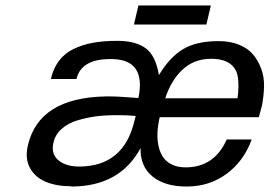

<svg xmlns="http://www.w3.org/2000/svg" viewBox="-20 -662 976 695"><path d="M839.8 -306.2Q845.7 -350.6 841.1 -382.3Q836.4 -414.1 812.3 -431.6Q788.1 -449.2 744.1 -449.2Q683.1 -449.2 641.4 -410.6Q599.6 -372.1 578.1 -306.2ZM237.8 13.2 236.8 12.2Q183.6 12.2 145 -4.2Q106.4 -20.5 88.1 -54.7Q69.8 -88.9 81.1 -136.2Q121.1 -308.6 363.8 -313H378.9Q395 -313 419.2 -311.5Q443.4 -310.1 461.7 -308.6Q480 -307.1 481 -307.1Q509.8 -446.8 384.8 -448.2H378.9Q273.9 -448.2 256.8 -376H164.1Q172.9 -414.6 193.4 -441.7Q213.9 -468.8 245.6 -484.4Q277.3 -500 316.2 -507.1Q355 -514.2 404.8 -514.2Q470.7 -514.2 507.3 -487.3Q543.9 -460.4 555.2 -390.1Q594.2 -455.1 642.8 -484.1Q691.4 -513.2 772 -513.2Q813 -513.2 845 -500.2Q877 -487.3 895.8 -465.1Q914.6 -442.9 925.5 -413.1Q936.5 -383.3 935.8 -349.6Q935.1 -315.9 928.2 -279.8L917 -237.8H558.1Q551.3 -208.5 550 -182.4Q548.8 -156.2 554 -132.8Q559.1 -109.4 570.8 -92.5Q582.5 -75.7 603.3 -65.9Q624 -56.2 651.9 -56.2Q755.9 -56.2 800.8 -157.2H891.1Q862.8 -79.1 800.5 -33Q738.3 13.2 655.8 13.2Q576.2 13.2 531.7 -23.4Q487.3 -60.1 488.8 -126Q414.1 13.2 237.8 13.2ZM727.1 -573.2H464.8L481 -642.1H743.2ZM471.2 -242.2Q440.9 -245.1 410.2 -245.1H395Q360.8 -245.1 328.9 -241Q296.9 -236.8 262.7 -227.1Q228.5 -217.3 204.6 -196.8Q180.7 -176.3 173.8 -147Q163.6 -105 191.2 -82Q218.8 -59.1 267.1 -59.1H270Q428.7 -61.5 466.8 -225.1Z"/></svg>

Font: Perun
Style: Italic
Weight: 400
Italic angle: -12°
Foundry: Stefan Peev, Context Ltd
Version: Version 001.000